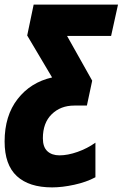

<svg xmlns="http://www.w3.org/2000/svg" viewBox="-44 -573 532 833"><path d="M-24 41Q-24 -71 32.5 -143.5Q89 -216 182 -237L74 -419L102 -553H468L438 -417H247L356 -223L333 -115H278Q219 -115 180.5 -77.5Q142 -40 142 27Q142 65 161.5 83Q181 101 214 101Q250 101 292.5 86Q335 71 370 46V196Q331 217 278.5 228.5Q226 240 182 240Q82 240 29 191Q-24 142 -24 41Z"/></svg>

Font: Noto Sans UI CondBlack
Style: Italic
Weight: 900
Width: 3
Italic angle: -12°
Designer: Monotype Design Team
Foundry: Monotype Imaging Inc.
Version: Version 1.001